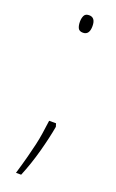

<svg xmlns="http://www.w3.org/2000/svg" viewBox="-133 -568 444 733"><g transform="rotate(20 88.5 -201.5)"><path d="M70 -497Q70 -511 75 -521.5Q80 -532 95 -532Q121 -532 121 -497Q121 -461 95 -461Q80 -461 75 -471Q70 -481 70 -497ZM121 -88Q113 -42 97 17Q81 76 59 129H38Q51 85 59 54.5Q67 24 72.5 0Q78 -24 81.5 -47.5Q85 -71 89 -101H117Z"/></g></svg>

Font: Noto Sans Lao Looped UI ExCd Thin
Style: Regular
Weight: 100
Width: 2
Designer: Mark Frömberg, Ben Mitchell
Foundry: The Fontpad Ltd
Version: Version 1.001